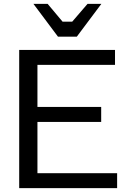

<svg xmlns="http://www.w3.org/2000/svg" viewBox="-20 -980 670 1000"><path d="M590 0V-78H175V-345H507V-423H175V-642H579V-720H80V0ZM306 -867 228 -960H154L282 -789H380L508 -960H436L356 -867Z"/></svg>

Font: Sawarabi Gothic
Style: Regular
Weight: 400
Designer: mshio (mshio@users.sourceforge.jp)
Version: Version 20141215